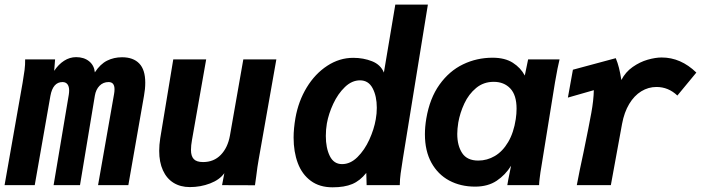

<svg xmlns="http://www.w3.org/2000/svg" viewBox="-38 -810 3066 840"><path d="M72 -550H203L199 -500Q218 -528.5 242.5 -544.2Q267 -560 295 -560Q329.5 -560 351.8 -542Q374 -524 377 -493.5Q400.5 -529.5 430.2 -544.5Q460 -559.5 496 -559.5Q545 -559.5 571.2 -532.2Q597.5 -505 597.5 -448.5Q597.5 -420.5 592 -391L523.5 0H391L461 -398.5Q463 -409 463 -419.5Q463 -451 437 -451Q413.5 -451 397.5 -434.8Q381.5 -418.5 377 -391.5L312 0H196.5L263 -396Q264.5 -406 264.5 -414Q264.5 -432 257 -441.5Q249.5 -451 235.5 -451Q193.5 -451 182.5 -390.5L114 0H-18L61 -448.5Q66.5 -480 69.5 -503.8Q72.5 -527.5 72 -550Z M658.5 -150Q658.5 -176 663 -205L720 -550H864L802 -198Q797.5 -173.5 797.5 -154Q797.5 -127 809.8 -114Q822 -101 850.5 -101Q897.5 -101 928 -132.5Q958.5 -164 968 -217L1026.5 -550H1171L1094 -114Q1088 -81.5 1083 -39L1077.5 0.5L933.5 0L943.5 -52.5Q923 -23.5 881.2 -7.5Q839.5 8.5 792.5 8.5Q751.5 8.5 721.2 -10.2Q691 -29 674.8 -64.8Q658.5 -100.5 658.5 -150Z M1246.5 -208Q1246.5 -247 1254.5 -293.5Q1267.5 -367.5 1304 -427.5Q1340.5 -487.5 1393.8 -522.2Q1447 -557 1507.5 -557Q1552 -557 1589.8 -542Q1627.5 -527 1641.5 -492.5L1691.5 -790H1834L1725 -118.5Q1718 -74.5 1714.8 -51Q1711.5 -27.5 1711 0H1566L1564.5 -53.5Q1537 -19 1503 -4.8Q1469 9.5 1417 9.5Q1360 9.5 1321.8 -18.8Q1283.5 -47 1265 -96.2Q1246.5 -145.5 1246.5 -208ZM1606 -288Q1610.5 -313 1610.5 -338.5Q1610.5 -389.5 1592.2 -424Q1574 -458.5 1537 -458.5Q1501.5 -458.5 1471 -429.2Q1440.5 -400 1420 -356Q1399.5 -312 1392 -269.5Q1387.5 -243.5 1387.5 -215Q1387.5 -162.5 1405 -127.2Q1422.5 -92 1458.5 -92Q1495 -92 1526 -122.8Q1557 -153.5 1577.8 -199Q1598.5 -244.5 1606 -288Z M1821 -222.5Q1821 -255 1827 -291Q1842 -380 1884.8 -439.8Q1927.5 -499.5 1987.8 -528.5Q2048 -557.5 2117 -557.5Q2171 -557.5 2205.5 -535.5Q2240 -513.5 2258 -479.5L2272.5 -550H2410Q2402 -518.5 2390 -449L2329 -71.5L2326.5 -56.5Q2324.5 -42 2322.8 -28Q2321 -14 2320.5 0H2181.5Q2184 -17.5 2193.5 -63L2198 -85Q2173.5 -45 2135 -19.2Q2096.5 6.5 2040.5 6.5Q1977 6.5 1927.2 -20.2Q1877.5 -47 1849.2 -98.5Q1821 -150 1821 -222.5ZM2218.5 -289Q2222 -312 2222 -334.5Q2222 -394 2194.5 -423Q2167 -452 2122 -452Q2077.5 -452 2045 -425Q2012.5 -398 1993.5 -357.2Q1974.5 -316.5 1967 -274Q1962.5 -245 1962.5 -224Q1962.5 -173 1984 -140.2Q2005.5 -107.5 2054.5 -107.5Q2093 -107.5 2127 -127.5Q2161 -147.5 2185.2 -188.5Q2209.5 -229.5 2218.5 -289Z M2515 -144Q2539.5 -263 2549 -316Q2559 -370.5 2560 -415.5L2446.5 -383L2468.5 -505L2656 -555.5Q2664.5 -535 2670 -513Q2675.5 -491 2680.5 -460Q2698.5 -495 2730 -517Q2761.5 -539 2795.5 -548.8Q2829.5 -558.5 2857 -558.5Q2940.5 -558.5 3008.5 -492.5L2925.5 -392Q2886 -429.5 2834 -429.5Q2798.5 -429.5 2767.5 -410.5Q2736.5 -391.5 2714.8 -355.2Q2693 -319 2683.5 -268L2634.5 0H2485.5Q2497.5 -64 2515 -144Z"/></svg>

Font: JuliaMono ExtraBold
Style: Italic
Weight: 800
Italic angle: -9°
Monospace: yes
Designer: cormullion
Foundry: corm
Version: Version 0.057; ttfautohint (v1.8.4)